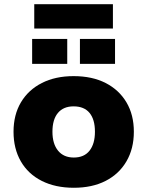

<svg xmlns="http://www.w3.org/2000/svg" viewBox="-20 -877 697 908"><path d="M329 11Q242 11 177.5 -21.5Q113 -54 78.5 -114Q44 -174 44 -254Q44 -334 79 -393Q114 -452 178 -484.5Q242 -517 328 -517Q416 -517 479.5 -484.5Q543 -452 578 -393Q613 -334 613 -254Q613 -174 578 -114Q543 -54 479.5 -21.5Q416 11 329 11ZM329 -132Q378 -132 403.5 -164.5Q429 -197 429 -254Q429 -312 403.5 -343Q378 -374 328 -374Q280 -374 254 -343Q228 -312 228 -254Q228 -197 254.5 -164.5Q281 -132 329 -132ZM142 -742V-857H514V-742ZM132 -575V-693H298V-575ZM358 -575V-693H524V-575Z"/></svg>

Font: Nunito Sans 7pt Black
Style: Regular
Weight: 900
Designer: Vernon Adams
Foundry: Vernon Adams
Version: Version 3.101;gftools[0.9.27]